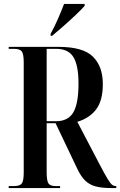

<svg xmlns="http://www.w3.org/2000/svg" viewBox="-20 -951 608 971"><path d="M24 0V-10H51Q81 -10 90.5 -23.5Q100 -37 100 -79V-635Q100 -677 90.5 -690.5Q81 -704 51 -704H24V-714H276Q400 -714 450 -664.5Q500 -615 500 -526Q500 -442 466 -397.5Q432 -353 371 -335L481 -125Q509 -71 524 -46.5Q539 -22 547.5 -16Q556 -10 565 -10H568V0H541Q494 0 463 -8.5Q432 -17 411 -37.5Q390 -58 372 -95L261 -328H216V-79Q216 -37 225 -23.5Q234 -10 262 -10H284V0ZM263 -338Q325 -338 351 -383Q377 -428 377 -528Q377 -620 351.5 -662Q326 -704 264 -704H216V-338ZM236 -780Q256 -816 273.5 -856.5Q291 -897 304 -931H408V-921Q393 -904 363.5 -876Q334 -848 301.5 -819.5Q269 -791 244 -770H236Z"/></svg>

Font: Noto Serif Display ExtraCondensed SemiBold
Style: Regular
Weight: 600
Width: 2
Designer: Monotype Design Team
Foundry: Monotype Imaging Inc.
Version: Version 2.009